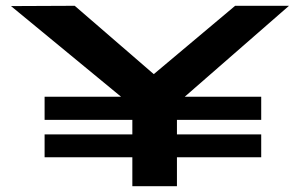

<svg xmlns="http://www.w3.org/2000/svg" viewBox="-20 -643 1040 663"><path d="M591 0H437V-100H134V-179H437V-229H134V-309H398L18 -622L238 -623L511 -387L792 -623H978L618 -309H882V-229H591V-179H882V-100H591Z"/></svg>

Font: Inconsolata UltraExpanded Black
Style: Regular
Weight: 900
Width: 9
Monospace: yes
Designer: Raph Levien, Cyreal, Brenton Simpson
Foundry: Raph Levien, Cyreal, Google
Version: Version 3.001; ttfautohint (v1.8.2.53-6de2)